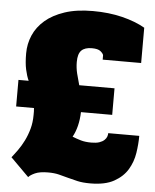

<svg xmlns="http://www.w3.org/2000/svg" viewBox="-56 -839 727 900"><g transform="rotate(5 308.0 -389.0)"><path d="M25 -440H73Q63 -462 56.5 -492Q50 -522 50 -567Q50 -612 67.5 -652.5Q85 -693 121 -724Q157 -755 212.5 -773.5Q268 -792 345 -792Q420 -792 483 -776.5Q546 -761 591 -735V-569H410V-590Q408 -598 396 -608Q384 -618 355 -618Q322 -618 306 -602Q290 -586 290 -548Q290 -520 296.5 -493.5Q303 -467 311 -440H477V-315H330Q329 -280 321.5 -250Q314 -220 301 -197Q321 -189 341.5 -183Q362 -177 391 -177Q414 -177 428.5 -182Q443 -187 451.5 -195Q460 -203 463 -211.5Q466 -220 466 -228H612Q612 -190 605.5 -147.5Q599 -105 577.5 -69Q556 -33 514 -9.5Q472 14 402 14Q367 14 342.5 8.5Q318 3 296.5 -3Q275 -9 253 -14.5Q231 -20 202 -20Q162 -20 140 -10Q118 0 110 10L24 -76Q37 -92 52 -113Q67 -134 80 -160Q93 -186 101.5 -216.5Q110 -247 110 -283Q110 -291 110 -299Q110 -307 109 -315H25Z"/></g></svg>

Font: Alfa Slab One
Style: Regular
Weight: 400
Designer: JM Sole
Foundry: JM Sole
Version: Version 1.001